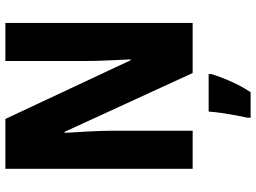

<svg xmlns="http://www.w3.org/2000/svg" viewBox="-142 -612 975 732"><g transform="rotate(-90 346.0 -246.5)"><path d="M624 0H433L209 -488H205Q208 -438 210.5 -392Q213 -346 213 -311V0H68V-714H258L482 -236H485Q483 -282 481 -327Q479 -372 479 -406V-714H624ZM429 72Q417 110 400 148Q383 186 360 221H263V208Q267 190 272 163Q277 136 281 108.5Q285 81 286 61H429Z"/></g></svg>

Font: Noto Sans Lao UI Cond ExtBd
Style: Regular
Weight: 800
Width: 3
Designer: Monotype Design Team
Foundry: Monotype Imaging Inc.
Version: Version 2.000; ttfautohint (v1.8.4.7-5d5b)